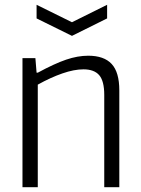

<svg xmlns="http://www.w3.org/2000/svg" viewBox="-20 -783 591 803"><path d="M133 -763 281 -690 428 -763V-706L281 -633L133 -706ZM74 -540H128L133 -479H138Q208 -517 256.5 -533.5Q305 -550 349 -550Q415 -550 447 -515.5Q479 -481 479 -405V0H416V-386Q416 -444 395 -468.5Q374 -493 329 -493Q290 -493 241 -476Q192 -459 138 -429V0H74Z"/></svg>

Font: Encode Sans Narrow
Style: Light
Weight: 300
Designer: Pablo Impallari, Andres Torresi
Foundry: Pablo Impallari, Andres Torresi
Version: Version 1.000; ttfautohint (v1.00) -l 8 -r 50 -G 200 -x 14 -